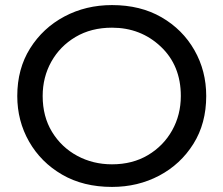

<svg xmlns="http://www.w3.org/2000/svg" viewBox="-20 -728 880 756"><path d="M421 8Q308 8 224.5 -40.5Q141 -89 94.5 -170.5Q48 -252 48 -350Q48 -457 98.5 -537.5Q149 -618 233.5 -663Q318 -708 421 -708Q533 -708 616 -660Q699 -612 745.5 -530.5Q792 -449 792 -350Q792 -242 741.5 -161.5Q691 -81 607 -36.5Q523 8 421 8ZM421 -81Q502 -81 563 -117.5Q624 -154 658 -215Q692 -276 692 -350Q692 -470 613 -544.5Q534 -619 421 -619Q339 -619 277.5 -582.5Q216 -546 182 -485Q148 -424 148 -350Q148 -269 185 -208.5Q222 -148 284 -114.5Q346 -81 421 -81Z"/></svg>

Font: Argentum Novus
Style: Regular
Weight: 400
Designer: Julieta Ulanovsky
Foundry: Julieta Ulanovsky
Version: Version 7.20;July 27, 2021;FontCreator 13.0.0.2683 64-bit